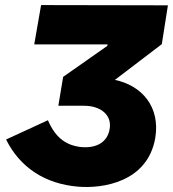

<svg xmlns="http://www.w3.org/2000/svg" viewBox="-20 -721 682 757"><path d="M288 15C384 23 561 -2 592 -176C613 -300 539 -384 433 -406L618 -547L642 -700L142 -701L115 -546H404L403 -540L229 -418L210 -304H312C376 -304 423 -268 412 -211C404 -164 365 -136 302 -141C240 -147 198 -179 169 -247L4 -171C58 -62 156 4 288 15Z"/></svg>

Font: Fixel Display 20240404 ExBold
Style: Italic
Weight: 800
Italic angle: -10°
Designer: AlfaBravo + MacPaw
Foundry: Kyrylo Tkachov, Marchela Mozhyna, Serhii Makarenko, Maria Weinstein, Zakhar Kryvoshyya
Version: Version 1.211;Glyphs 3.2 (3225)